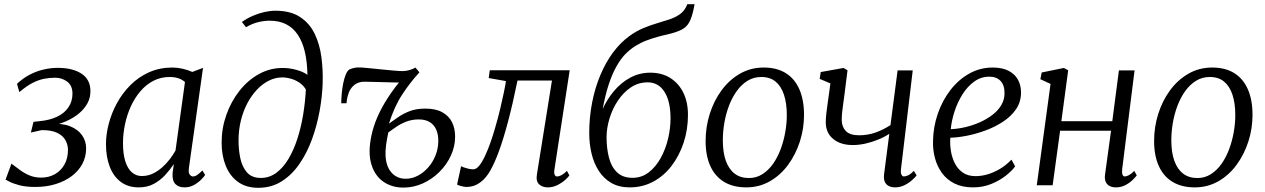

<svg xmlns="http://www.w3.org/2000/svg" viewBox="-20 -882 6024 914"><path d="M148.5 8Q102.5 8 71.2 -0.5Q40 -9 23.8 -17.8Q7.5 -26.5 6.5 -27L34.5 -103Q53.5 -89 74 -73.5Q94.5 -58 119.8 -47.2Q145 -36.5 176 -36.5Q212 -36.5 240.8 -52.5Q269.5 -68.5 286.5 -98.2Q303.5 -128 303.5 -168.5Q303.5 -193 291.5 -214.8Q279.5 -236.5 252 -249.8Q224.5 -263 178 -262.5L127 -251L139.5 -302L166.5 -305Q216.5 -309.5 252 -326.5Q287.5 -343.5 306.2 -371.8Q325 -400 325 -436Q325 -474.5 300 -493.2Q275 -512 243 -512Q216.5 -512 190.2 -507Q164 -502 135.5 -487.5Q107 -473 72 -443.5L61 -483Q90 -510.5 122.8 -527.2Q155.5 -544 189.5 -551.5Q223.5 -559 255 -559Q326 -559 368.2 -531.2Q410.5 -503.5 410.5 -447.5Q410.5 -416.5 396.2 -390.2Q382 -364 356.5 -342.5Q331 -321 296.2 -305.5Q261.5 -290 221 -281.5L222 -291.5Q275 -296 312.8 -281.2Q350.5 -266.5 370.2 -238.8Q390 -211 390 -176Q390 -135.5 372 -101.8Q354 -68 321.2 -43.5Q288.5 -19 244.5 -5.5Q200.5 8 148.5 8Z M879.5 -84Q876 -59.5 883.2 -50.8Q890.5 -42 898.5 -42Q908.5 -42 919 -49.2Q929.5 -56.5 943.5 -70.5L956.5 -49.5Q953 -43 939.5 -28.8Q926 -14.5 905 -2.2Q884 10 858 10Q831 10 815.2 -5.5Q799.5 -21 801.5 -57.5L807.5 -101Q789.5 -74 766 -48.5Q742.5 -23 711.8 -6.5Q681 10 641 10Q589.5 10 554.8 -16.2Q520 -42.5 502.2 -89Q484.5 -135.5 484.5 -196Q484.5 -242.5 497.8 -293.2Q511 -344 537 -391.5Q563 -439 601.2 -477.2Q639.5 -515.5 689.8 -538Q740 -560.5 801.5 -560.5Q823.5 -560.5 849.2 -554.8Q875 -549 895.5 -539.5L946.5 -559ZM860.5 -491.5Q846.5 -504 828 -509.8Q809.5 -515.5 788 -515.5Q745 -515.5 710 -497.2Q675 -479 648 -447.2Q621 -415.5 602.5 -374.8Q584 -334 574.8 -289Q565.5 -244 565.5 -200Q565.5 -148 576.8 -113.2Q588 -78.5 608.2 -61.2Q628.5 -44 654.5 -44Q683 -44 707.2 -55.5Q731.5 -67 752 -85.2Q772.5 -103.5 788.5 -124.5Q804.5 -145.5 815.5 -165.5Z M1209.5 12Q1151.5 12 1112.8 -16.2Q1074 -44.5 1054.5 -93.2Q1035 -142 1035 -203Q1035 -271.5 1057.5 -335.2Q1080 -399 1119.8 -449.5Q1159.5 -500 1212.2 -529.2Q1265 -558.5 1325.5 -558.5Q1358.5 -558.5 1391.8 -549.2Q1425 -540 1443.5 -525.5Q1442.5 -588 1431 -636.2Q1419.5 -684.5 1397.2 -717.2Q1375 -750 1341.8 -766.8Q1308.5 -783.5 1263.5 -783.5Q1238.5 -783.5 1210 -776.8Q1181.5 -770 1151 -752.5L1131.5 -777.5Q1156.5 -795 1184.5 -807Q1212.5 -819 1239.8 -825Q1267 -831 1290.5 -831Q1363 -831 1408.2 -801.2Q1453.5 -771.5 1477.8 -721.5Q1502 -671.5 1510 -610.2Q1518 -549 1516 -486Q1514 -422.5 1501.5 -353.8Q1489 -285 1465.5 -220Q1442 -155 1406 -102.5Q1370 -50 1321.2 -19Q1272.5 12 1209.5 12ZM1222 -35Q1262.5 -35 1295.2 -59.2Q1328 -83.5 1353 -125.2Q1378 -167 1395.5 -221Q1413 -275 1423 -335.5Q1433 -396 1436 -456Q1424.5 -475.5 1405.8 -488.2Q1387 -501 1365.2 -507.2Q1343.5 -513.5 1323.5 -513.5Q1291 -513.5 1260.2 -498.2Q1229.5 -483 1203.2 -455.2Q1177 -427.5 1157.2 -390Q1137.5 -352.5 1126.5 -307.5Q1115.5 -262.5 1115.5 -213Q1115.5 -169.5 1124 -128.8Q1132.5 -88 1155.5 -61.5Q1178.5 -35 1222 -35Z M1629.5 -390.5H1604.5Q1604.5 -408 1606.5 -432.8Q1608.5 -457.5 1613.2 -482.2Q1618 -507 1625.5 -526Q1633 -545 1643.5 -551.5Q1649.5 -554.5 1661.8 -557.8Q1674 -561 1688 -561Q1701.5 -561 1730 -558.2Q1758.5 -555.5 1792 -552Q1825.5 -548.5 1854.2 -546Q1883 -543.5 1896.5 -543.5Q1913.5 -543.5 1931.2 -549Q1949 -554.5 1957 -560.5Q1960.5 -556.5 1961.5 -555.5Q1962.5 -554.5 1965.5 -551.2Q1968.5 -548 1976.5 -537.5Q1932 -489 1894.8 -432.2Q1857.5 -375.5 1831.5 -293.5Q1850 -306 1873.2 -322.8Q1896.5 -339.5 1928.5 -352.2Q1960.5 -365 2005 -365Q2055 -365 2086.2 -347.2Q2117.5 -329.5 2132 -299.8Q2146.5 -270 2146.5 -232Q2146.5 -185 2126.5 -141.5Q2106.5 -98 2071.8 -63.5Q2037 -29 1993 -9Q1949 11 1900.5 11Q1845.5 11 1805 -17Q1764.5 -45 1747.8 -100Q1731 -155 1748 -235.5Q1757 -280 1777 -325.8Q1797 -371.5 1827 -417.5Q1857 -463.5 1896.5 -510.5L1885 -489.5Q1885 -489 1869.5 -489.2Q1854 -489.5 1830.2 -490.2Q1806.5 -491 1781.5 -491.5Q1756.5 -492 1737.8 -492.5Q1719 -493 1714 -493Q1693 -493 1676.2 -483.8Q1659.5 -474.5 1648.5 -457Q1640 -444 1635.2 -424.8Q1630.5 -405.5 1629.5 -390.5ZM1911 -31Q1941 -31 1968.8 -45.5Q1996.5 -60 2018.5 -85Q2040.5 -110 2053.5 -142.8Q2066.5 -175.5 2066.5 -212Q2066.5 -243.5 2056 -266.2Q2045.5 -289 2025 -301.2Q2004.5 -313.5 1973.5 -313.5Q1941 -313.5 1913.5 -302.8Q1886 -292 1865 -277.2Q1844 -262.5 1828.5 -251.5Q1822 -221.5 1818 -192.5Q1814 -163.5 1815.5 -138.5Q1817.5 -104 1830.2 -80Q1843 -56 1863.8 -43.5Q1884.5 -31 1911 -31Z M2619.5 -76.5Q2616.5 -58 2620.5 -50Q2624.5 -42 2631 -42Q2641 -42 2652.5 -48Q2664 -54 2679 -68.5L2690.5 -47Q2686 -39.5 2670.8 -25.8Q2655.5 -12 2633.8 -1Q2612 10 2587.5 10Q2562.5 10 2546.5 -4.5Q2530.5 -19 2536 -52L2607.5 -498.5H2443.5Q2420.5 -386 2398.5 -303.2Q2376.5 -220.5 2355.5 -163.2Q2334.5 -106 2314 -70Q2293.5 -33.5 2265 -12.8Q2236.5 8 2201 8Q2190 8 2173.8 3.5Q2157.5 -1 2156 -4L2175 -91Q2177.5 -89 2187 -85.5Q2196.5 -82 2209 -79Q2221.5 -76 2233 -76Q2247.5 -76 2261.5 -93.5Q2275.5 -111 2289 -139.8Q2302.5 -168.5 2314.8 -203.5Q2327 -238.5 2337 -273.5Q2350.5 -319 2361 -363.2Q2371.5 -407.5 2378.8 -442.8Q2386 -478 2388.5 -496L2306.5 -510.5L2311.5 -547.5H2692Z M3286.5 -862 3281.5 -837Q3273.5 -799 3261.2 -776.2Q3249 -753.5 3224.8 -740.8Q3200.5 -728 3156.5 -718Q3147.5 -716 3137.2 -713.5Q3127 -711 3115.5 -708Q3086 -700 3058.2 -689.5Q3030.5 -679 3005 -663.2Q2979.5 -647.5 2956 -623.5Q2933.5 -600 2913.5 -564Q2893.5 -528 2877.2 -478.2Q2861 -428.5 2849 -363Q2870.5 -410.5 2903.5 -449.5Q2936.5 -488.5 2980 -512.2Q3023.5 -536 3076 -536Q3130.5 -536 3170.8 -510.8Q3211 -485.5 3233 -440.5Q3255 -395.5 3255 -335.5Q3255 -265.5 3234.5 -203.2Q3214 -141 3177.2 -92.8Q3140.5 -44.5 3089.5 -17.2Q3038.5 10 2977.5 10Q2927 10 2890.5 -11Q2854 -32 2830.8 -68Q2807.5 -104 2796.2 -150.5Q2785 -197 2785 -248Q2785 -324.5 2798.8 -394.2Q2812.5 -464 2837.8 -524.2Q2863 -584.5 2898.2 -632Q2933.5 -679.5 2977 -711Q3009 -734 3041.8 -747.8Q3074.5 -761.5 3106 -770.8Q3137.5 -780 3164.8 -789Q3192 -798 3213 -811.8Q3234 -825.5 3246 -849L3252 -862ZM3063 -490Q3019 -490 2983.2 -466Q2947.5 -442 2921.5 -403Q2895.5 -364 2881.5 -318Q2867.5 -272 2867.5 -228.5Q2867.5 -176 2878.8 -132Q2890 -88 2917.2 -61.8Q2944.5 -35.5 2991 -35.5Q3034.5 -35.5 3068.2 -61.5Q3102 -87.5 3125.2 -129.8Q3148.5 -172 3160.2 -221.5Q3172 -271 3172 -318.5Q3172 -399.5 3143.2 -444.8Q3114.5 -490 3063 -490Z M3615.5 -560.5Q3678 -560.5 3720.8 -533.8Q3763.5 -507 3785.5 -456.5Q3807.5 -406 3807.5 -334.5Q3807.5 -270 3787.8 -208.5Q3768 -147 3731.8 -97.5Q3695.5 -48 3644.8 -19Q3594 10 3532.5 10Q3470.5 10 3427.2 -16Q3384 -42 3361.5 -91.5Q3339 -141 3339 -211Q3339 -277 3358.5 -339.2Q3378 -401.5 3414.5 -451.5Q3451 -501.5 3502.2 -531Q3553.5 -560.5 3615.5 -560.5ZM3604 -515.5Q3567.5 -515.5 3538.2 -497.2Q3509 -479 3487 -448.2Q3465 -417.5 3450.2 -378.5Q3435.5 -339.5 3428.2 -297.2Q3421 -255 3421 -214.5Q3421 -156 3435.5 -116Q3450 -76 3477.5 -55.2Q3505 -34.5 3545 -34.5Q3580.5 -34.5 3609.2 -52.8Q3638 -71 3659.8 -101.8Q3681.5 -132.5 3696 -171.2Q3710.5 -210 3718 -252Q3725.5 -294 3725.5 -334Q3725.5 -390 3712.2 -430.5Q3699 -471 3672.5 -493.2Q3646 -515.5 3604 -515.5Z M4014.5 -547.5 4000 -431.5Q3997.5 -410.5 3994.2 -389Q3991 -367.5 3989 -347.8Q3987 -328 3987 -311Q3987 -279 4006.2 -258.5Q4025.5 -238 4069.5 -238Q4111 -238 4148.2 -251.2Q4185.5 -264.5 4219 -286.5L4253 -547H4325L4269 -76.5Q4267 -58.5 4271.5 -50.2Q4276 -42 4282.5 -42Q4292 -42 4304.2 -48Q4316.5 -54 4330.5 -68.5L4343.5 -47Q4338 -39.5 4323.2 -25.8Q4308.5 -12 4287 -1Q4265.5 10 4241 10Q4224 10 4211 3.5Q4198 -3 4192 -16.5Q4186 -30 4188.5 -52L4213.5 -245Q4189 -229 4159.2 -217Q4129.5 -205 4098.8 -198.2Q4068 -191.5 4039.5 -191.5Q3981 -191.5 3946 -220.8Q3911 -250 3911 -300Q3911 -319 3913.8 -343.2Q3916.5 -367.5 3920.2 -392Q3924 -416.5 3926.5 -436.5L3933 -485L3882 -506.5L3887 -539L3995.5 -558.5Z M4812.5 -90Q4798.5 -70 4769 -46.5Q4739.5 -23 4699.5 -6.5Q4659.5 10 4612.5 10Q4561 10 4524.2 -8.2Q4487.5 -26.5 4464.5 -58Q4441.5 -89.5 4431 -128.5Q4420.5 -167.5 4421.5 -209Q4422.5 -278 4444.5 -341.2Q4466.5 -404.5 4504.8 -453.8Q4543 -503 4594.2 -531.8Q4645.5 -560.5 4706 -560.5Q4751.5 -560.5 4781.2 -545Q4811 -529.5 4825.8 -502.8Q4840.5 -476 4840.5 -442Q4840.5 -397 4816.8 -362.2Q4793 -327.5 4754.2 -302.2Q4715.5 -277 4670.2 -260.5Q4625 -244 4581 -235.5Q4537 -227 4504 -226.5Q4501.5 -196.5 4506.5 -164.5Q4511.5 -132.5 4525.2 -105Q4539 -77.5 4563.2 -60.5Q4587.5 -43.5 4624.5 -43.5Q4652 -43.5 4681.2 -52Q4710.5 -60.5 4739.8 -77.8Q4769 -95 4795 -122ZM4689.5 -517Q4650 -517 4617.8 -493.8Q4585.5 -470.5 4562 -433.2Q4538.5 -396 4524.2 -352.2Q4510 -308.5 4506 -267Q4540.5 -268.5 4576.5 -277Q4612.5 -285.5 4645.8 -300.5Q4679 -315.5 4705.2 -335.8Q4731.5 -356 4746.8 -382Q4762 -408 4762 -438.5Q4762 -477 4742.8 -497Q4723.5 -517 4689.5 -517Z M5322 -76.5Q5320 -58.5 5323.8 -50.2Q5327.5 -42 5333.5 -42Q5342.5 -42 5354 -48Q5365.5 -54 5379.5 -68.5L5391.5 -47Q5386.5 -40 5372.5 -26Q5358.5 -12 5337.8 -1Q5317 10 5292.5 10Q5275.5 10 5262.8 3.8Q5250 -2.5 5243.8 -16Q5237.5 -29.5 5240.5 -51.5L5269 -259.5H5026.5L4991 0H4915.5L4981 -482.5L4932.5 -505L4939 -537L5044.5 -558.5L5065 -547.5L5032.5 -305H5275L5306.5 -547H5381Z M5750.5 -560.5Q5813 -560.5 5855.8 -533.8Q5898.5 -507 5920.5 -456.5Q5942.5 -406 5942.5 -334.5Q5942.5 -270 5922.8 -208.5Q5903 -147 5866.8 -97.5Q5830.5 -48 5779.8 -19Q5729 10 5667.5 10Q5605.5 10 5562.2 -16Q5519 -42 5496.5 -91.5Q5474 -141 5474 -211Q5474 -277 5493.5 -339.2Q5513 -401.5 5549.5 -451.5Q5586 -501.5 5637.2 -531Q5688.5 -560.5 5750.5 -560.5ZM5739 -515.5Q5702.5 -515.5 5673.2 -497.2Q5644 -479 5622 -448.2Q5600 -417.5 5585.2 -378.5Q5570.5 -339.5 5563.2 -297.2Q5556 -255 5556 -214.5Q5556 -156 5570.5 -116Q5585 -76 5612.5 -55.2Q5640 -34.5 5680 -34.5Q5715.5 -34.5 5744.2 -52.8Q5773 -71 5794.8 -101.8Q5816.5 -132.5 5831 -171.2Q5845.5 -210 5853 -252Q5860.5 -294 5860.5 -334Q5860.5 -390 5847.2 -430.5Q5834 -471 5807.5 -493.2Q5781 -515.5 5739 -515.5Z"/></svg>

Font: Merriweather 36pt Light
Style: Italic
Weight: 300
Italic angle: -7.8°
Version: Version 2.101